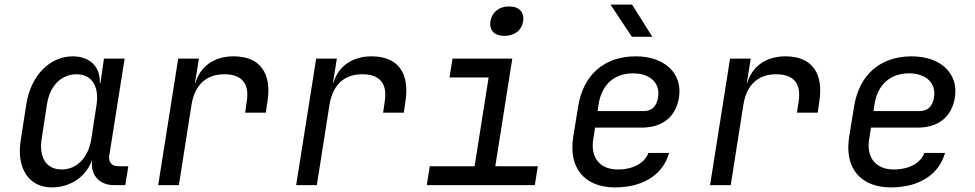

<svg xmlns="http://www.w3.org/2000/svg" viewBox="-20 -805 4240 835"><path d="M205 10C288 10 356 -38 381 -111C371 -48 409 0 475 0H525L538 -82H493C467 -82 451 -100 455 -127L522 -550H432L417 -445H414C417 -514 371 -560 296 -560C197 -560 115 -477 95 -355L70 -194C51 -73 106 10 205 10ZM248 -68C182 -68 149 -119 161 -200L184 -350C196 -431 246 -482 313 -482C378 -482 412 -431 400 -350L377 -200C364 -119 314 -68 248 -68Z M668 0H758L813 -350C827 -435 876 -482 955 -482C1031 -482 1066 -443 1053 -362L1046 -315H1136L1143 -362C1163 -488 1110 -560 996 -560C911 -560 851 -516 830 -445H828L845 -550H755Z M1268 0H1358L1413 -350C1427 -435 1476 -482 1555 -482C1631 -482 1666 -443 1653 -362L1646 -315H1736L1743 -362C1763 -488 1710 -560 1596 -560C1511 -560 1451 -516 1430 -445H1428L1445 -550H1355Z M2174 -649C2218 -649 2249 -673 2255 -712C2261 -752 2238 -777 2194 -777C2150 -777 2119 -752 2113 -712C2107 -673 2130 -649 2174 -649ZM1836 0H2306L2319 -82H2134L2208 -550H1948L1935 -468H2105L2044 -82H1849Z M2728 -645H2817L2729 -785H2635ZM2654 10C2777 10 2863 -45 2890 -140H2800C2784 -96 2734 -68 2667 -68C2589 -68 2547 -119 2560 -200L2568 -250H2770C2860 -250 2919 -295 2933 -382C2949 -486 2870 -560 2745 -560C2608 -560 2516 -480 2494 -340L2473 -210C2451 -73 2524 10 2654 10ZM2579 -322 2583 -350C2596 -437 2652 -486 2733 -486C2807 -486 2852 -444 2842 -382C2835 -339 2812 -322 2780 -322Z M3068 0H3158L3213 -350C3227 -435 3276 -482 3355 -482C3431 -482 3466 -443 3453 -362L3446 -315H3536L3543 -362C3563 -488 3510 -560 3396 -560C3311 -560 3251 -516 3230 -445H3228L3245 -550H3155Z M3854 10C3977 10 4063 -45 4090 -140H4000C3984 -96 3934 -68 3867 -68C3789 -68 3747 -119 3760 -200L3768 -250H3970C4060 -250 4119 -295 4133 -382C4149 -486 4070 -560 3945 -560C3808 -560 3716 -480 3694 -340L3673 -210C3651 -73 3724 10 3854 10ZM3779 -322 3783 -350C3796 -437 3852 -486 3933 -486C4007 -486 4052 -444 4042 -382C4035 -339 4012 -322 3980 -322Z"/></svg>

Font: JetBrains Mono
Style: Italic
Weight: 400
Italic angle: -9°
Monospace: yes
Designer: Philipp Nurullin, Konstantin Bulenkov
Foundry: JetBrains
Version: Version 2.305